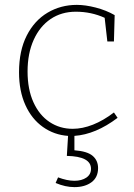

<svg xmlns="http://www.w3.org/2000/svg" viewBox="-20 -550 550 787"><path d="M285 66Q338 70 360 89Q382 108 382 139Q382 177 355 197Q328 217 285 217Q248 217 208 200L218 177Q255 191 285 191Q315 191 334 178Q353 165 353 142Q353 91 254 89L259 7Q202 3 156 -29.5Q110 -62 84 -119.5Q58 -177 58 -254Q58 -342 89.5 -404Q121 -466 175 -498Q229 -530 295 -530Q330 -530 372.5 -519Q415 -508 450 -488L447 -380H420L409 -477Q354 -502 291 -502Q232 -502 187.5 -472Q143 -442 118 -386.5Q93 -331 93 -257Q93 -184 117 -131Q141 -78 183 -50Q225 -22 278 -22Q318 -22 361 -39Q404 -56 447 -89L462 -67Q372 1 285 7Z"/></svg>

Font: Bitter Pro ExtraLight
Style: Regular
Weight: 275
Designer: Sol Matas, and Bitter project Authors
Foundry: Sol Matas
Version: Version 1.010